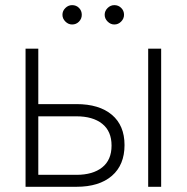

<svg xmlns="http://www.w3.org/2000/svg" viewBox="-20 -717 716 737"><path d="M458 -160.2Q458 -84 409.4 -42Q360.8 0 273.4 0H78.1V-530.3H127V-317.4H273.4Q360.8 -317.4 409.4 -276.4Q458 -235.4 458 -160.2ZM273.4 -45.9Q336.4 -45.9 372.3 -74.5Q408.2 -103 408.2 -158.2Q408.2 -213.4 372.3 -241.9Q336.4 -270.5 273.4 -270.5H127V-45.9ZM548.8 -530.3H598.6V0H548.8ZM219.7 -660.2Q219.7 -675.3 231 -686.3Q242.2 -697.3 256.8 -697.3Q272.9 -697.3 283.4 -686.5Q293.9 -675.8 293.9 -660.2Q293.9 -645 283.2 -634Q272.5 -623 256.8 -623Q242.2 -623 231 -634.3Q219.7 -645.5 219.7 -660.2ZM381.8 -660.2Q381.8 -675.3 393.1 -686.3Q404.3 -697.3 418.9 -697.3Q434.6 -697.3 445.3 -686.5Q456.1 -675.8 456.1 -660.2Q456.1 -645.5 445.1 -634.3Q434.1 -623 418.9 -623Q404.3 -623 393.1 -634.3Q381.8 -645.5 381.8 -660.2Z"/></svg>

Font: Pretendard GOV ExtraLight
Style: Regular
Weight: 200
Designer: Base glyphs from Inter by Rasmus Andersson; Hangeul glyphs from Noto Sans CJK(Source Han Sans) by Jang Soo-young and Kan
Foundry: Kil Hyung-jin
Version: Version 1.309